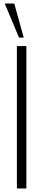

<svg xmlns="http://www.w3.org/2000/svg" viewBox="-20 -1072 246 1092"><path d="M76 0V-810H130V0ZM88 -858 7 -1052H61L115 -858Z"/></svg>

Font: Oswald ExtraLight
Style: Regular
Weight: 250
Designer: Vernon Adams
Foundry: Vernon Adams
Version: Version 4.103;gftools[0.9.33.dev8+g029e19f]